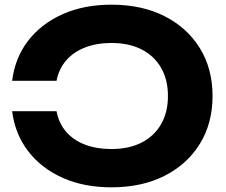

<svg xmlns="http://www.w3.org/2000/svg" viewBox="-20 -786 969 822"><path d="M32 -310H222Q232 -258 263 -222Q294 -186 343.5 -167Q393 -148 458 -148Q532 -148 586 -175.5Q640 -203 669.5 -254Q699 -305 699 -375Q699 -445 669.5 -496Q640 -547 586 -574.5Q532 -602 458 -602Q393 -602 343.5 -582.5Q294 -563 263 -527Q232 -491 222 -440H32Q44 -538 100 -611Q156 -684 247.5 -725Q339 -766 457 -766Q587 -766 684 -717Q781 -668 835.5 -580Q890 -492 890 -375Q890 -258 835.5 -170Q781 -82 684 -33Q587 16 457 16Q339 16 247.5 -25Q156 -66 100 -139.5Q44 -213 32 -310Z"/></svg>

Font: Unbounded SemiBold
Style: Regular
Weight: 600
Designer: Luke Prowse, Jean-Baptiste Morizot, Fátima Lázaro, Florian Runge
Foundry: NaN
Version: Version 1.700